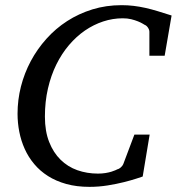

<svg xmlns="http://www.w3.org/2000/svg" viewBox="-20 -707 684 743"><path d="M617.2 -491.2H558.1V-584Q558.1 -591.8 552.5 -600.1Q546.9 -608.4 540 -610.8Q538.1 -611.8 531.2 -616Q524.4 -620.1 513.4 -624.5Q502.4 -628.9 487.8 -632.6Q473.1 -636.2 455.1 -636.2Q416.5 -636.2 379.4 -624Q342.3 -611.8 308.8 -588.9Q275.4 -565.9 247.1 -532.7Q218.8 -499.5 198 -457.3Q177.2 -415 165.5 -364.3Q153.8 -313.5 153.8 -255.9Q153.8 -199.2 170.2 -157.7Q186.5 -116.2 214.4 -88.9Q242.2 -61.5 279.5 -48.3Q316.9 -35.2 358.9 -35.2Q375 -35.2 388.2 -37.4Q401.4 -39.6 410.9 -42.5Q420.4 -45.4 426.3 -48.1Q432.1 -50.8 434.1 -51.8Q439.9 -52.7 447 -58.8Q454.1 -64.9 457 -71.8L500 -186H559.1L532.2 -23.9Q526.4 -22 507.1 -15.6Q487.8 -9.3 459.7 -2.2Q431.6 4.9 397 10.5Q362.3 16.1 326.2 16.1Q276.4 16.1 236.3 4.9Q196.3 -6.3 165.5 -25.9Q134.8 -45.4 112.3 -72.3Q89.8 -99.1 75.7 -130.6Q61.5 -162.1 54.7 -196.8Q47.9 -231.4 47.9 -267.1Q47.9 -320.3 61 -372.1Q74.2 -423.8 99.1 -470.5Q124 -517.1 159.7 -556.9Q195.3 -596.7 240 -625.5Q284.7 -654.3 337.6 -670.7Q390.6 -687 450.2 -687Q474.6 -687 497.1 -684.3Q519.5 -681.6 542.5 -676.5Q565.4 -671.4 590.3 -663.8Q615.2 -656.2 644 -647Z"/></svg>

Font: Charis SIL Eur
Style: Italic
Weight: 400
Italic angle: -11°
Foundry: SIL International
Version: Version 5.000